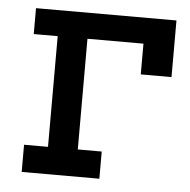

<svg xmlns="http://www.w3.org/2000/svg" viewBox="-43 -548 585 591"><g transform="rotate(5 249.5 -253.0)"><path d="M479 -506V-331H384V-426H211V-84H285V0H45V-84H119V-426H45V-506Z"/></g></svg>

Font: Arvo
Style: Regular
Weight: 400
Designer: Anton Koovit (Cyrillic Expansion: Cyreal)
Foundry: Anton Koovit, Yassin Baggar
Version: Version 3.000